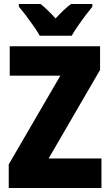

<svg xmlns="http://www.w3.org/2000/svg" viewBox="-20 -947 553 967"><path d="M491 0H24V-119L284 -566H29V-714H484V-595L225 -149H491ZM180 -767Q170 -786 150.5 -814Q131 -842 110.5 -869Q90 -896 75 -913V-927H184Q202 -913 220 -895.5Q238 -878 260 -854Q282 -878 301 -896Q320 -914 338 -927H445V-913Q430 -895 410 -868.5Q390 -842 371.5 -815Q353 -788 341 -767Z"/></svg>

Font: Noto Sans Tamil Condensed Black
Style: Regular
Weight: 900
Width: 3
Designer: Jelle Bosma - Monotype Design Team
Foundry: Monotype Imaging Inc.
Version: Version 2.004; ttfautohint (v1.8.4.7-5d5b)